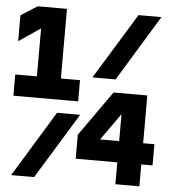

<svg xmlns="http://www.w3.org/2000/svg" viewBox="-55 -851 810 901"><g transform="rotate(5 350.0 -400.0)"><path d="M669 -800 480 -490H371L561 -800ZM9 -372V-472H111V-698L9 -629V-751L86 -800H224V-472H314V-372ZM635 -428V-203H688V-103H635V0H522V-103H326V-216L476 -428ZM522 -203V-330L432 -203ZM329 -310 139 0H31L220 -310Z"/></g></svg>

Font: Martian Mono SemiBold
Style: Regular
Weight: 600
Monospace: yes
Designer: Roman Shamin
Foundry: Evil Martians
Version: Version 1.000; ttfautohint (v1.8.4.7-5d5b)